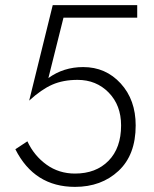

<svg xmlns="http://www.w3.org/2000/svg" viewBox="-20 -720 601 750"><path d="M510 -230Q510 -115 443 -52.5Q376 10 273 10Q114 10 40 -137L87 -168Q113 -112 161.5 -77Q210 -42 273 -42Q355 -42 404 -92Q453 -142 453 -230Q453 -309 404.5 -358.5Q356 -408 283 -408Q227 -408 184.5 -389.5Q142 -371 94 -327L186 -700H516V-651H228L169 -415Q228 -458 305 -458Q393 -458 451.5 -394Q510 -330 510 -230Z"/></svg>

Font: Renner* Light
Style: Light
Weight: 300
Version: Version 003.000 ; ttfautohint (v0.97) -l 8 -r 50 -G 200 -x 1